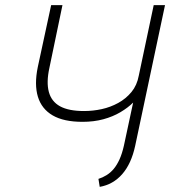

<svg xmlns="http://www.w3.org/2000/svg" viewBox="-20 -720 662 747"><path d="M506 -153 622 -700H578L520 -426Q513 -388 491.5 -362Q470 -336 440 -319.5Q410 -303 376 -295.5Q342 -288 307 -288Q247 -288 213.5 -306.5Q180 -325 170 -362.5Q160 -400 172 -455L223 -700H179L127 -459Q113 -391 127.5 -343.5Q142 -296 185 -271Q228 -246 301 -246Q345 -246 382 -256Q419 -266 448.5 -283.5Q478 -301 498 -321L462 -153Q455 -122 445 -100Q435 -78 422.5 -63Q410 -48 394.5 -38.5Q379 -29 363 -24L368 7Q420 -2 455.5 -42.5Q491 -83 506 -153Z"/></svg>

Font: Advent Pro Light
Style: Italic
Weight: 300
Italic angle: -12°
Version: Version 3.000